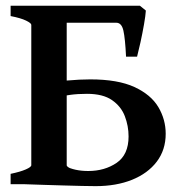

<svg xmlns="http://www.w3.org/2000/svg" viewBox="-20 -635 641 662"><path d="M551.3 -173.8Q551.3 -118.2 520.5 -77.6Q489.7 -37.1 435.3 -15.1Q380.9 6.8 309.6 6.8Q292.5 6.8 262.2 6.1Q231.9 5.4 197.3 4.4Q162.6 3.4 131.3 2.4Q100.1 1.5 80.1 0.7Q60.1 0 60.1 0L205.1 -62.5Q237.3 -45.4 284.2 -45.4Q340.8 -45.4 382.1 -73.5Q423.3 -101.6 423.3 -164.6Q423.3 -200.7 410.4 -234.4Q397.5 -268.1 366.2 -289.8Q335 -311.5 279.8 -311.5Q247.6 -311.5 221.9 -307.9Q196.3 -304.2 172.9 -300.3L142.1 -344.2Q169.4 -353.5 211.9 -357.4Q254.4 -361.3 291.5 -361.3Q386.2 -361.3 443.4 -335Q500.5 -308.6 525.9 -265.9Q551.3 -223.1 551.3 -173.8ZM482.9 -598.6Q481.9 -582 476.6 -551.3Q471.2 -520.5 464.4 -489.3Q457.5 -458 452.6 -439.5H414.6Q411.6 -502 405.5 -529.3Q399.4 -556.6 380.9 -556.6H184.6L198.7 -615.2H462.4ZM16.6 0V-35.6Q49.8 -42.5 68.8 -50.8Q87.9 -59.1 87.9 -65.4V-549.3Q87.9 -555.2 69.8 -564Q51.8 -572.8 16.6 -579.6V-615.2H198.7H280.8V-579.6Q248 -572.8 229 -569.8Q210 -566.9 210 -560.1V-65.4Q210 -59.1 228.5 -52.2Q247.1 -45.4 305.7 -35.6V0Z"/></svg>

Font: Gentium Plus
Style: Bold
Weight: 700
Designer: Victor Gaultney, Annie Olsen, Iska Routamaa, Becca Hirsbrunner
Foundry: SIL International
Version: Version 6.101